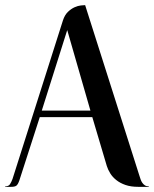

<svg xmlns="http://www.w3.org/2000/svg" viewBox="-32 -724 597 744"><path d="M543.9 -2Q544.9 -2 544.9 -1Q544.9 0 543.9 0H503.4Q475.1 0 454.1 -7.3Q433.1 -14.6 418.5 -26.4Q403.8 -38.1 395 -52.5Q386.2 -66.9 381.8 -81.1L325.7 -270H122.1L43 -24.9Q37.6 -9.3 31.5 -4.6Q25.4 0 11.7 0H-11.2Q-12.2 0 -12.2 -1Q-12.2 -2 -11.2 -2Q1.5 -2 6.8 -10.3Q12.2 -18.6 16.6 -30.8L211.9 -645Q218.8 -666 231.2 -678Q243.7 -689.9 256.8 -695.8Q270 -701.7 281.5 -702.9Q293 -704.1 297.9 -704.1L507.8 -44.4Q510.3 -37.1 512.7 -29.5Q515.1 -22 519.3 -15.9Q523.4 -9.8 529.3 -5.9Q535.2 -2 543.9 -2ZM129.9 -295.4H318.4L228.5 -607.4Z"/></svg>

Font: Unique
Style: Regular
Weight: 400
Designer: Anna Pocius (aka Artmaker)
Foundry: Anna Pocius
Version: Version 1.000 2013 initial release